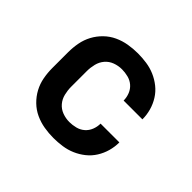

<svg xmlns="http://www.w3.org/2000/svg" viewBox="-130 -690 860 860"><g transform="rotate(45 300.0 -260.0)"><path d="M298 8Q268 8 238.5 3Q209 -2 182 -14.5Q155 -27 133.5 -48Q112 -69 98 -95Q84 -121 78.5 -150.5Q73 -180 73 -210V-310Q73 -340 78.5 -369.5Q84 -399 98 -425Q112 -451 133.5 -472Q155 -493 182 -505.5Q209 -518 238.5 -523Q268 -528 298 -528Q325 -528 353 -524Q381 -520 406.5 -509Q432 -498 454 -480.5Q476 -463 491 -439Q506 -415 513.5 -388Q521 -361 521 -333Q521 -333 521 -333Q521 -333 521 -333H402Q402 -333 402 -333Q402 -333 402 -333Q402 -353 394.5 -372Q387 -391 372 -404Q357 -417 337 -422Q317 -427 298 -427Q275 -427 253.5 -419Q232 -411 217.5 -394Q203 -377 197.5 -354.5Q192 -332 192 -310V-210Q192 -188 197.5 -165.5Q203 -143 217.5 -126Q232 -109 253.5 -101Q275 -93 298 -93Q317 -93 337 -98Q357 -103 372 -116Q387 -129 394.5 -148Q402 -167 402 -187Q402 -187 402 -187Q402 -187 402 -187H521Q521 -187 521 -187Q521 -187 521 -187Q521 -159 513.5 -132Q506 -105 491 -81Q476 -57 454 -39.5Q432 -22 406.5 -11Q381 0 353 4Q325 8 298 8Z"/></g></svg>

Font: Iosevka Custom Extended
Style: Bold
Weight: 700
Width: 7
Monospace: yes
Designer: Belleve Invis
Foundry: Belleve Invis
Version: Version 11.2.4; ttfautohint (v1.8.4)